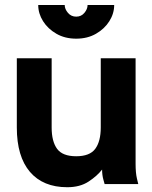

<svg xmlns="http://www.w3.org/2000/svg" viewBox="-20 -743 615 775"><path d="M188.5 -507.8V-228.5Q188.5 -172.4 210.4 -142.3Q232.4 -112.3 287.6 -112.3Q342.3 -112.3 364.5 -142.3Q386.7 -172.4 386.7 -228.5V-507.8H527.3V-82Q527.3 -44.9 532.7 -22.5Q538.1 0 538.1 0H402.3Q402.3 0 397.2 -18.3Q392.1 -36.6 392.1 -58.6Q372.1 -32.7 337.4 -10Q302.7 12.7 251.5 12.7Q153.8 12.7 100.8 -49.3Q47.9 -111.3 47.9 -228.5V-507.8ZM287.6 -586.9Q242.2 -586.9 207.8 -606.7Q173.3 -626.5 153.8 -657.5Q134.3 -688.5 134.3 -722.7H241.2Q241.2 -706.5 254.2 -691.2Q267.1 -675.8 287.6 -675.8Q308.1 -675.8 320.8 -691.2Q333.5 -706.5 333.5 -722.7H440.9Q440.9 -688.5 421.4 -657.5Q401.9 -626.5 367.4 -606.7Q333 -586.9 287.6 -586.9Z"/></svg>

Font: Giphurs
Style: Bold
Weight: 700
Version: Version 0.920; ttfautohint (v1.8.4.7-5d5b)